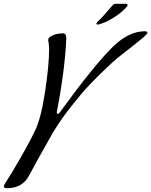

<svg xmlns="http://www.w3.org/2000/svg" viewBox="-65 -956 794 1008"><path d="M-28 32Q-45 32 -45 22L-41 11Q-5 -44 34.5 -113Q74 -182 96 -224L117 -266Q149 -328 171 -470.5Q193 -613 193 -703L190 -736Q188 -740 188 -745Q188 -756 198 -763Q225 -781 267 -781Q283 -781 283 -754Q276 -589 233 -366Q234 -358 239 -358Q242 -358 246 -362Q429 -614 529 -712Q612 -792 696 -792Q709 -791 709 -784Q709 -781 701 -772.5Q693 -764 676.5 -750.5Q660 -737 645 -725Q630 -713 606.5 -694.5Q583 -676 570 -666Q561 -659 546.5 -647Q532 -635 488 -593.5Q444 -552 402.5 -508Q361 -464 308 -396.5Q255 -329 214 -262Q123 -102 88 -35Q53 32 -28 32ZM601 -921Q574 -890 536.5 -866.5Q499 -843 476 -835L452 -827Q441 -827 441 -831Q441 -834 445 -840Q455 -848 475 -870Q495 -892 510 -910L525 -927Q531 -936 544 -936H593Q605 -936 605 -929Q605 -925 601 -921Z"/></svg>

Font: Aguafina Script
Style: Regular
Weight: 400
Designer: Angel Koziupa and Alejandro Paul
Foundry: Angel Koziupa and Alejandro Paul
Version: Version 1.000